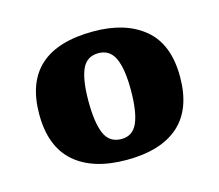

<svg xmlns="http://www.w3.org/2000/svg" viewBox="-61 -794 559 490"><g transform="rotate(-15 218.5 -549.5)"><path d="M219 -380Q130 -380 81.5 -422.5Q33 -465 33 -550Q33 -719 221 -719Q306 -719 355.5 -677.5Q405 -636 405 -550Q405 -465 357.5 -422.5Q310 -380 219 -380ZM220 -435Q250 -435 262.5 -464Q275 -493 275 -550Q275 -606 262 -634Q249 -662 219 -662Q188 -662 175.5 -634Q163 -606 163 -550Q163 -493 175.5 -464Q188 -435 220 -435Z"/></g></svg>

Font: Noto Serif Myanmar SemiCondensed Black
Style: Regular
Weight: 900
Width: 4
Designer: Ben Mitchell and the Monotype Design Team
Foundry: Monotype Imaging Inc.
Version: Version 2.106; ttfautohint (v1.8.4.7-5d5b)